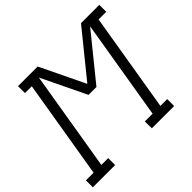

<svg xmlns="http://www.w3.org/2000/svg" viewBox="-188 -935 1134 1134"><g transform="rotate(-45 379.5 -367.5)"><path d="M-15 0V-58H49L152 -677H95V-735H259L394 -455L621 -735H774V-677H710L607 -58H664V0H478L477 -58H542L646 -684L419 -404H353L218 -684L114 -58H171V0Z"/></g></svg>

Font: Iosevka Etoile Light
Style: Italic
Weight: 300
Italic angle: -9°
Designer: Belleve Invis
Foundry: Belleve Invis
Version: Version 22.1.2; ttfautohint (v1.8.4)